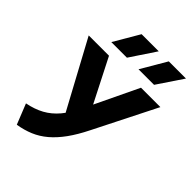

<svg xmlns="http://www.w3.org/2000/svg" viewBox="-267 -1065 1201 1201"><g transform="rotate(45 333.5 -464.0)"><path d="M110 13 56 -122Q120 -134.5 168.8 -161.2Q217.5 -188 255.8 -233.5Q294 -279 327 -348L495.5 -700H667L459.5 -288Q422.5 -213.5 384 -160.2Q345.5 -107 303.5 -71.5Q261.5 -36 213.8 -16Q166 4 110 13ZM301.5 -203 33 -700H212.5L401.5 -329ZM403 -770.5 502 -939.5H654L540.5 -770.5ZM162.5 -770.5 261.5 -939.5H413L300.5 -770.5Z"/></g></svg>

Font: Geologica Roman SemiBold
Style: Regular
Weight: 600
Designer: Sindre Bremnes, Frode Helland
Foundry: Monokrom Skriftforlag AS
Version: Version 1.010;gftools[0.9.28]